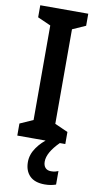

<svg xmlns="http://www.w3.org/2000/svg" viewBox="-103 -758 529 1036"><g transform="rotate(10 161.5 -240.0)"><path d="M293 0H30V-66L102 -98V-616L30 -648V-714H293V-648L221 -616V-98L293 -66ZM200 112Q200 134 211 146Q222 158 242 158Q256 158 265.5 155.5Q275 153 282 150V224Q271 228 255.5 231Q240 234 221 234Q166 234 138.5 206Q111 178 111 130Q111 89 137.5 51Q164 13 203 -13L263 0Q200 63 200 112Z"/></g></svg>

Font: Noto Sans Gurmukhi Condensed SemiBold
Style: Regular
Weight: 600
Width: 3
Designer: Jelle Bosma - Monotype Design Team
Foundry: Monotype Imaging Inc.
Version: Version 2.004; ttfautohint (v1.8.4.7-5d5b)